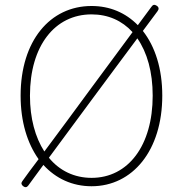

<svg xmlns="http://www.w3.org/2000/svg" viewBox="-20 -764 754 801"><path d="M125 -27 161 -76C213 -19 282 13 362 13C533 13 657 -136 657 -365C657 -478 627 -570 576 -635L637 -717C644 -726 643 -734 634 -740C625 -746 618 -745 612 -736L555 -659C504 -711 438 -739 362 -739C189 -739 66 -594 66 -365C66 -256 94 -166 141 -100L102 -48L73 -8C67 0 69 7 77 13C85 19 92 18 98 10ZM460 -479 553 -604C594 -545 617 -464 617 -365C617 -157 515 -22 362 -22C290 -22 228 -52 184 -106L368 -355ZM257 -256 165 -132C127 -191 105 -270 105 -365C105 -573 209 -704 362 -704C431 -704 489 -678 533 -630L349 -381Z"/></svg>

Font: GenSenRounded2 TW EL
Style: Regular
Weight: 250
Version: Version 2.100;PS 2.1;hotconv 16.6.51;makeotf.lib2.5.65220 DE